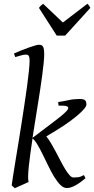

<svg xmlns="http://www.w3.org/2000/svg" viewBox="-20 -980 500 1020"><path d="M214.8 -691.9Q214.8 -673.3 211.9 -644.5Q209 -615.7 204.3 -580.1Q199.7 -544.4 193.4 -503.7Q187 -462.9 180.2 -419.9Q173.3 -377 166.3 -333Q159.2 -289.1 152.8 -247.6L257.8 -327.1Q291.5 -352.5 313 -370.6Q334.5 -388.7 340.6 -399.7Q346.7 -410.6 335.2 -415.3Q323.7 -419.9 291 -418.9L289.1 -438Q317.9 -441.9 344.5 -448Q371.1 -454.1 401.9 -454.1Q425.3 -454.1 432.1 -447.3Q439 -440.4 439 -423.8Q439 -416.5 428.5 -403.3Q418 -390.1 397.7 -372.3Q377.4 -354.5 348.6 -333.5Q319.8 -312.5 283.2 -290L226.1 -255.4Q238.8 -239.7 252 -217.5Q265.1 -195.3 277.8 -171.1Q290.5 -147 303 -123Q315.4 -99.1 327.1 -80.1Q338.9 -61 349.6 -49.1Q360.4 -37.1 370.1 -37.1Q381.3 -37.1 394.3 -38.3Q407.2 -39.6 425.8 -49.8L434.1 -33.2Q401.9 -5.9 377.7 6.6Q353.5 19 335 19Q317.4 19 300.8 2.4Q284.2 -14.2 268.3 -40Q252.4 -65.9 237.3 -97.2Q222.2 -128.4 207.8 -157.7Q193.4 -187 179.7 -210.4Q166 -233.9 152.8 -244.6Q146.5 -203.1 141.4 -165.5Q136.2 -127.9 133.1 -97.4Q129.9 -66.9 129.4 -45.2Q128.9 -23.4 131.8 -13.2Q125 -9.8 115 -5.4Q105 -1 94.7 3.7Q84.5 8.3 74.7 12.5Q64.9 16.6 59.1 20L42 4.9Q43.9 -9.3 48.8 -41.3Q53.7 -73.2 60.8 -116.5Q67.9 -159.7 76.4 -211.4Q85 -263.2 93.3 -316.9Q101.6 -370.6 109.6 -423.3Q117.7 -476.1 123.8 -521.5Q129.9 -566.9 133.5 -602.1Q137.2 -637.2 137.2 -655.8Q137.2 -668 135.7 -674.8Q134.3 -681.6 131.3 -685.1Q128.4 -688.5 124 -689.2Q119.6 -689.9 113.8 -689.9Q109.9 -689.9 101.1 -688Q92.3 -686 83.5 -683.3Q74.7 -680.7 67.9 -678.7Q61 -676.8 61 -676.8L54.2 -695.8Q74.7 -705.1 95.7 -713.4Q116.7 -721.7 134.8 -728Q152.8 -734.4 166.5 -738.3Q180.2 -742.2 186 -742.2Q192.9 -742.2 198.2 -740.7Q203.6 -739.3 207.3 -734.1Q210.9 -729 212.9 -719Q214.8 -709 214.8 -691.9ZM326.2 -791H281.2L187 -938Q193.8 -947.3 197.8 -950.7Q201.7 -954.1 209 -960L314 -860.4L444.3 -960Q450.2 -954.6 452.9 -950.9Q455.6 -947.3 460 -938Z"/></svg>

Font: GentiumAlt
Style: Italic
Weight: 400
Italic angle: -7°
Designer: J. Victor Gaultney
Version: Version 1.02; 2005; OFL release